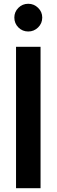

<svg xmlns="http://www.w3.org/2000/svg" viewBox="-20 -998 300 1018"><path d="M130 -831Q99 -831 77.5 -852.5Q56 -874 56 -905Q56 -935 77.5 -956.5Q99 -978 130 -978Q160 -978 182 -956.5Q204 -935 204 -905Q204 -874 182 -852.5Q160 -831 130 -831ZM65 -750H195V0H65Z"/></svg>

Font: Oakes Grotesk
Style: Bold
Weight: 600
Designer: Samuel Oakes
Foundry: Samuel Oakes
Version: Version 1.000;PS 001.000;hotconv 1.0.88;makeotf.lib2.5.64775